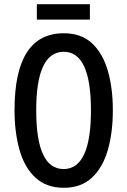

<svg xmlns="http://www.w3.org/2000/svg" viewBox="-20 -882 604 912"><path d="M516 -358Q516 -252 492 -169Q468 -86 416.5 -38Q365 10 283 10Q200 10 148 -38.5Q96 -87 72.5 -170.5Q49 -254 49 -359Q49 -724 283 -724Q366 -724 417 -676.5Q468 -629 492 -546.5Q516 -464 516 -358ZM152 -358Q152 -79 282 -79Q412 -79 412 -358Q412 -636 283 -636Q152 -636 152 -358ZM407 -862V-789H155V-862Z"/></svg>

Font: Noto Sans Tamil ExtraCondensed Medium
Style: Regular
Weight: 500
Width: 2
Designer: Jelle Bosma - Monotype Design Team
Foundry: Monotype Imaging Inc.
Version: Version 2.004; ttfautohint (v1.8.4.7-5d5b)